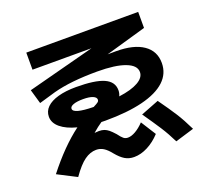

<svg xmlns="http://www.w3.org/2000/svg" viewBox="-123 -865 1109 1022"><g transform="rotate(-20 432.0 -353.5)"><path d="M373 -50.8Q353 -76.2 334.2 -87.9Q315.4 -99.6 293 -99.6Q259.3 -99.6 226.8 -76.4Q194.3 -53.2 154.3 3.9L47.9 -50.8Q144.5 -174.3 240.7 -246.1Q182.1 -261.2 149.7 -288.3Q117.2 -315.4 117.2 -350.6Q117.2 -381.8 139.9 -404.1Q162.6 -426.3 205.3 -438.2Q248 -450.2 306.6 -450.2Q413.6 -450.2 463.6 -428Q513.7 -405.8 513.7 -357.4Q513.7 -340.3 506.3 -324.7Q577.1 -334 615.7 -356Q654.3 -377.9 654.3 -409.2Q654.3 -447.3 598.6 -468.3Q543 -489.3 441.4 -489.3Q290 -489.3 192.4 -462.9L98.6 -435.5L75.2 -516.6L455.1 -616.2H121.1V-712.9H754.9V-622.1L524.9 -556.2L572.3 -556.6Q672.4 -556.6 726.3 -519.5Q780.3 -482.4 780.3 -415Q780.3 -354.5 735.8 -313Q691.4 -271.5 604.7 -250Q518.1 -228.5 393.6 -228.5L370.6 -229Q346.2 -212.9 316.4 -187Q329.1 -188.5 340.8 -188.5Q358.9 -188.5 371.3 -183.8Q383.8 -179.2 395.5 -169.7Q407.2 -160.2 424.8 -140.6Q440.9 -118.7 451.2 -110.6Q461.4 -102.5 475.6 -102.5Q495.1 -102.5 518.8 -116Q542.5 -129.4 567.4 -155.3L621.1 -70.3Q588.4 -34.7 549.1 -14.4Q509.8 5.9 471.7 5.9Q442.4 5.9 419.9 -7.6Q397.5 -21 373 -50.8ZM587.9 -192.4 690.4 -232.4Q734.9 -170.4 761.5 -128.7Q788.1 -86.9 816.4 -28.3L710 3.9Q686 -45.4 658 -88.9Q629.9 -132.3 587.9 -192.4ZM359.4 -318.4Q380.9 -329.1 387.2 -334.5Q393.6 -339.8 393.6 -347.7Q393.6 -361.3 374.3 -369.1Q355 -377 320.3 -377Q284.7 -377 264.9 -369.6Q245.1 -362.3 245.1 -349.6Q245.1 -320.3 359.4 -318.4Z"/></g></svg>

Font: Pretendard GOV
Style: Bold
Weight: 700
Designer: Base glyphs from Inter by Rasmus Andersson; Hangeul glyphs from Noto Sans CJK(Source Han Sans) by Jang Soo-young and Kan
Foundry: Kil Hyung-jin
Version: Version 1.309